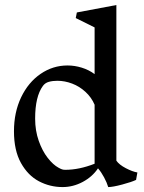

<svg xmlns="http://www.w3.org/2000/svg" viewBox="-20 -739 579 771"><path d="M531.7 -46.4 526.4 -16.6Q509.3 -8.3 470.9 2Q432.6 12.2 414.6 12.2Q409.2 -5.9 397.9 -26.9Q386.7 -47.9 373.5 -63Q351.1 -29.3 312.3 -8.5Q273.4 12.2 231.4 12.2Q180.7 12.2 136.5 -11Q92.3 -34.2 64.2 -84.5Q36.1 -134.8 36.1 -211.9Q36.1 -288.1 64.9 -348.4Q93.8 -408.7 143.1 -442.4Q192.4 -476.1 251 -476.1Q279.8 -476.1 308.3 -467.3Q336.9 -458.5 359.9 -441.4V-628.9L284.2 -666.5L288.6 -689L447.3 -718.8V-93.8Q458.5 -77.6 485.1 -63.7Q511.7 -49.8 531.7 -46.4ZM359.9 -81.5V-318.4Q347.2 -348.1 323.2 -370.1Q299.3 -392.1 269.8 -403.3Q240.2 -414.6 210.4 -414.6Q191.4 -414.6 176.3 -410.4Q161.1 -406.2 152.3 -394Q121.1 -351.6 121.1 -262.7Q121.1 -214.4 135.5 -173.6Q149.9 -132.8 171.6 -105Q193.4 -77.1 215.3 -65.4Q224.1 -60.5 229.5 -58.8Q234.9 -57.1 242.2 -57.1Q297.9 -57.1 359.9 -81.5Z"/></svg>

Font: Vesper Libre
Style: Regular
Weight: 400
Designer: Robert Keller & Kimya Gandhi
Foundry: Mota Italic
Version: Version 1.058